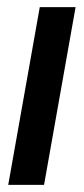

<svg xmlns="http://www.w3.org/2000/svg" viewBox="-20 -516 234 536"><path d="M3 0 91 -496H191L103 0Z"/></svg>

Font: DM Sans 36pt Medium
Style: Italic
Weight: 500
Italic angle: -10°
Designer: Colophon Foundry, Jonny Pinhorn
Foundry: Colophon Foundry
Version: Version 4.004;gftools[0.9.30]